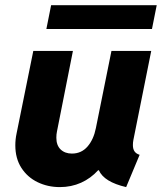

<svg xmlns="http://www.w3.org/2000/svg" viewBox="-20 -725 634 752"><path d="M40 -155.8Q40 -179.2 44.9 -202.1L110.4 -525.4H265.6L203.1 -210Q200.7 -199.2 200.7 -185.5Q200.7 -155.8 217.5 -139.6Q234.4 -123.5 261.7 -123.5Q298.8 -123.5 322.8 -151.1Q346.7 -178.7 355.5 -223.1L416.5 -525.4H572.3L502.4 -176.8Q500.5 -167 500.5 -156.7Q500.5 -141.1 507.1 -131.8Q513.7 -122.6 526.9 -118.7L474.1 7.8Q387.7 -12.2 367.2 -58.1H364.3Q335.4 -26.4 297.4 -9.3Q259.3 7.8 214.4 7.8Q167 7.8 127.2 -11.5Q87.4 -30.8 63.7 -67.6Q40 -104.5 40 -155.8ZM180.2 -704.6H593.8L575.2 -611.3H161.6Z"/></svg>

Font: Reddit Sans Fudge ExBold Italic
Style: Regular
Weight: 800
Italic angle: -11.25°
Designer: Stephen Hutchings
Version: Version 1.013